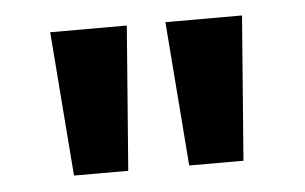

<svg xmlns="http://www.w3.org/2000/svg" viewBox="-32 -842 543 342"><g transform="rotate(-5 239.5 -671.0)"><path d="M88 -542 68 -800H205L185 -542ZM294 -542 274 -800H411L391 -542Z"/></g></svg>

Font: Noto Sans Tamil
Style: Regular
Weight: 400
Designer: Jelle Bosma - Monotype Design Team
Foundry: Monotype Imaging Inc.
Version: Version 2.003